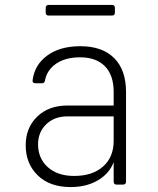

<svg xmlns="http://www.w3.org/2000/svg" viewBox="-20 -747 640 777"><path d="M266 10Q181 10 132.5 -37.5Q84 -85 84 -159Q84 -230 130.5 -275Q177 -320 253 -320H440V-375Q440 -443 404.5 -479Q369 -515 304 -515Q245 -515 207.5 -489.5Q170 -464 162 -421Q160 -410 150 -410H124Q110 -410 112 -423Q120 -485 171.5 -522.5Q223 -560 305 -560Q394 -560 442 -512Q490 -464 490 -375V-12Q490 0 478 0H452Q440 0 440 -12V-91Q423 -45 376.5 -17.5Q330 10 266 10ZM280 -35Q354 -35 397 -73Q440 -111 440 -177V-276H252Q200 -276 167 -244Q134 -212 134 -163Q134 -106 173.5 -70.5Q213 -35 280 -35ZM177 -684Q165 -684 165 -696V-715Q165 -727 177 -727H433Q445 -727 445 -715V-696Q445 -684 433 -684Z"/></svg>

Font: Pitagon Sans Mono Thin
Style: Regular
Weight: 100
Monospace: yes
Designer: Travis Tran
Foundry: Pitagon
Version: Version 1.001; ttfautohint (v1.8.4.7-5d5b);gftools[0.9.26]